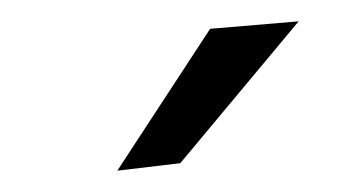

<svg xmlns="http://www.w3.org/2000/svg" viewBox="-20 33 318 180"><path d="M260 53 149 186 90 193 177 60Z"/></svg>

Font: Cabin
Style: Medium Italic
Weight: 500
Designer: Pablo Impallari
Foundry: Pablo Impallari. www.impallari.com Igino Marini. www.ikern.com
Version: Version 1.005